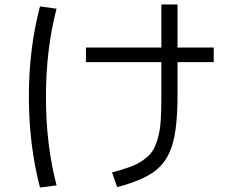

<svg xmlns="http://www.w3.org/2000/svg" viewBox="-20 -797 1040 865"><path d="M367.2 -583H707V-776.9H779.8V-583H942.9V-517.1H779.8V-367.2Q779.8 -223.1 756.8 -146Q733.9 -68.8 678 -26.4Q622.1 16.1 507.8 45.9L484.9 -20Q535.6 -34.2 566.4 -45.2Q597.2 -56.2 624.5 -75.2Q651.9 -94.2 666 -115.2Q680.2 -136.2 690.7 -172.6Q701.2 -209 704.1 -253.9Q707 -298.8 707 -367.2V-517.1H367.2ZM234.9 -757.8Q187 -575.7 187 -359.9Q187 -144 234.9 38.1L160.2 47.9Q110.4 -142.1 110.1 -360.1Q109.9 -578.1 160.2 -768.1Z"/></svg>

Font: WebKoruri
Style: Regular
Weight: 400
Foundry: lindwurm / mohemohe
Version: Version 1.00